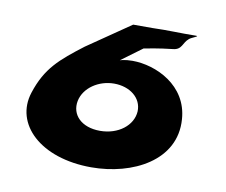

<svg xmlns="http://www.w3.org/2000/svg" viewBox="-64 -605 803 682"><g transform="rotate(10 338.0 -264.0)"><path d="M568 -510C576 -517 605 -526 591 -526C531 -525 490 -528 434 -526H364L208 -419C127 -357 80 -318 50 -225C12 -107 121 -1 305 -1C454 -1 604 -77 593 -225C585 -346 469 -399 384 -399C356 -399 339 -393 339 -393L415 -449C432 -452 464 -459 518 -465C551 -468 547 -493 568 -510ZM217 -225C227 -274 279 -308 334 -308C391 -308 435 -274 433 -225C430 -174 379 -134 313 -134C246 -134 207 -174 217 -225Z"/></g></svg>

Font: Hussar Milosc
Style: Bold
Weight: 700
Foundry: Cannot Into Space Fonts
Version: Version 1.02